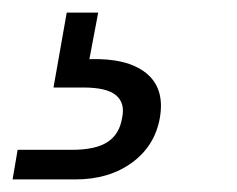

<svg xmlns="http://www.w3.org/2000/svg" viewBox="-91 -27 376 305"><path d="M51 67Q111 65 141 89Q171 113 163 160Q155 205 118.5 231.5Q82 258 29 258H-71L-63 211H23Q61 211 80 198.5Q99 186 103 160Q108 137 93.5 124.5Q79 112 41 112H-6L15 -7H65Z"/></svg>

Font: SVN-Poppins Light
Style: Italic
Weight: 300
Italic angle: -10°
Designer: Ninad Kale (Devanagari), Jonny Pinhorn (Latin)
Foundry: Indian Type Foundry
Version: Version 3.002 2017; ttfautohint (v1.8.3)